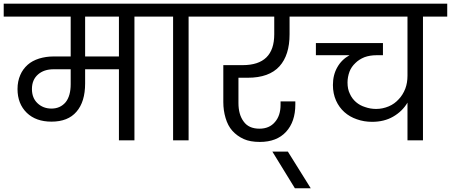

<svg xmlns="http://www.w3.org/2000/svg" viewBox="-47 -760 2442 1040"><path d="M231.9 -171.9Q279.8 -171.9 309.1 -207Q335.9 -241.2 335.9 -304.2V-384.8H243.2Q191.4 -384.8 159.2 -356.9Q126 -328.1 126 -277.8Q126 -229.5 155.8 -201.2Q186.5 -171.9 231.9 -171.9ZM-26.9 -669.9V-740.2H812V-669.9H681.2V0H597.2V-384.8H414.1V-308.1Q414.1 -208.5 367.2 -154.8Q321.3 -101.1 231.9 -101.1Q147.5 -101.1 98.1 -148.9Q47.9 -197.8 47.9 -277.8Q47.9 -319.8 63 -354Q76.2 -385.3 103 -409.2Q127 -430.7 165 -442.9Q202.6 -454.1 241.2 -454.1H335.9V-669.9ZM414.1 -454.1H597.2V-669.9H414.1Z M758.8 -740.2H1105.5V-669.9H974.6V0H890.6V-669.9H758.8Z M1641.6 -669.9H1521.5V-574.2Q1521.5 -461.4 1466.8 -400.9Q1410.6 -338.9 1295.4 -338.9H1244.6V-202.1Q1244.6 -139.6 1272.5 -102.1Q1299.8 -63 1358.4 -63Q1412.1 -63 1442.4 -99.1Q1472.7 -133.8 1472.7 -191.9V-210.9H1552.7V-193.8Q1552.7 -100.6 1502.4 -45.9Q1452.1 8.8 1360.4 8.8Q1308.1 8.8 1273.4 -6.8Q1236.8 -23.4 1211.4 -51.8Q1187 -79.1 1174.8 -121.1Q1162.6 -161.6 1162.6 -207V-407.2H1267.6Q1438.5 -407.2 1438.5 -574.2V-669.9H1052.7V-740.2H1641.6Z M1636.2 259.8H1550.3L1428.2 61H1512.2Z M2375.5 -669.9H2244.1V0H2160.2V-204.1Q2132.3 -156.7 2082 -127.9Q2033.7 -100.1 1968.3 -100.1Q1924.8 -100.1 1886.2 -113.8Q1847.2 -127 1818.4 -152.8Q1790 -178.2 1773.4 -214.8Q1756.3 -252.9 1756.3 -299.8Q1756.3 -354.5 1780.3 -396Q1803.2 -437 1846.2 -460.9H1664.1V-526.9H2027.3V-460.9H1992.2Q1957 -460.9 1927.2 -450.2Q1897.5 -438 1878.4 -418.9Q1856 -397.9 1846.2 -372.1Q1835.4 -342.3 1835.4 -313Q1835.4 -276.9 1848.1 -252Q1859.4 -226.1 1881.3 -207Q1902.8 -188.5 1930.2 -180.2Q1959 -169.9 1990.2 -169.9Q2025.4 -169.9 2059.1 -184.1Q2090.3 -197.3 2113.3 -223.1Q2135.3 -246.1 2148.4 -279.8Q2160.2 -311 2160.2 -350.1V-669.9H1587.4V-740.2H2375.5Z"/></svg>

Font: PoppinsZ
Style: Regular
Weight: 400
Designer: Ninad Kale (Devanagari), Jonny Pinhorn (Latin)
Foundry: Indian Type Foundry
Version: Version 3.002;FEAKit 1.0